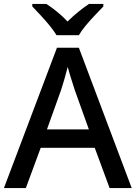

<svg xmlns="http://www.w3.org/2000/svg" viewBox="-20 -961 694 981"><path d="M540 0 464 -206H188L112 0H0L271 -717H383L653 0ZM362 -501Q359 -512 351.5 -534Q344 -556 337 -580Q330 -604 326 -619Q318 -588 308 -553Q298 -518 292 -501L220 -300H434ZM269 -781Q255 -804 233 -831Q211 -858 187 -883.5Q163 -909 145 -928V-941H217Q243 -924 271.5 -901Q300 -878 325 -851Q352 -878 380.5 -901Q409 -924 435 -941H508V-928Q490 -909 465.5 -883.5Q441 -858 418.5 -831Q396 -804 383 -781Z"/></svg>

Font: Noto Sans Sinhala UI Medium
Style: Regular
Weight: 500
Designer: Jelle Bosma - Monotype Design Team
Foundry: Monotype Imaging Inc.
Version: Version 2.006; ttfautohint (v1.8.4.7-5d5b)